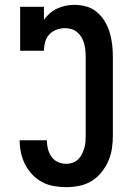

<svg xmlns="http://www.w3.org/2000/svg" viewBox="-20 -763 540 791"><path d="M253 8Q227 8 201.5 3.5Q176 -1 153.5 -13Q131 -25 113 -44Q95 -63 83.5 -85.5Q72 -108 66.5 -133.5Q61 -159 61 -184Q61 -184 61 -184.5Q61 -185 61 -185H173Q173 -185 173 -185Q173 -185 173 -185Q173 -167 177.5 -149.5Q182 -132 192 -117.5Q202 -103 218.5 -95.5Q235 -88 253 -88Q266 -88 279 -92.5Q292 -97 301.5 -106Q311 -115 317 -127Q323 -139 327 -152Q331 -165 332 -178.5Q333 -192 333 -205V-530Q333 -544 331.5 -557.5Q330 -571 326.5 -584Q323 -597 316 -609Q309 -621 298.5 -630Q288 -639 275 -643Q262 -647 248 -647Q230 -647 212.5 -640.5Q195 -634 183 -621Q171 -608 166 -590Q161 -572 161 -554H63V-735H161V-681Q171 -696 185 -708Q199 -720 216 -728Q233 -736 251 -739.5Q269 -743 287 -743Q312 -743 336.5 -736Q361 -729 380 -712.5Q399 -696 412 -674.5Q425 -653 432 -629Q439 -605 442 -580Q445 -555 445 -530V-205Q445 -178 441 -151Q437 -124 426 -99Q415 -74 397.5 -52.5Q380 -31 357 -17Q334 -3 307 2.5Q280 8 253 8Z"/></svg>

Font: Iosevka Gothic
Style: Bold
Weight: 700
Monospace: yes
Designer: Belleve Invis
Foundry: Belleve Invis
Version: Version 15.5.1; ttfautohint (v1.8.4)